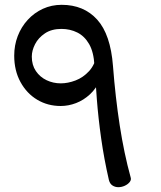

<svg xmlns="http://www.w3.org/2000/svg" viewBox="-20 -752 669 797"><path d="M432 -5Q412 -92 400 -177Q388 -262 382 -340Q376 -418 372 -481Q369 -536 350 -569Q331 -602 301 -617Q271 -632 235 -632Q194 -632 166.5 -613.5Q139 -595 125.5 -568.5Q112 -542 112 -517Q112 -482 129 -457Q146 -432 173.5 -419Q201 -406 232 -406Q262 -406 293.5 -418Q325 -430 349.5 -456.5Q374 -483 382 -526L412 -510Q412 -459 396 -422Q380 -385 353.5 -360.5Q327 -336 295.5 -324Q264 -312 232 -312Q178 -312 134.5 -338Q91 -364 65 -411.5Q39 -459 39 -521Q39 -564 53.5 -602Q68 -640 95 -669.5Q122 -699 158 -715.5Q194 -732 236 -732Q328 -732 383.5 -670.5Q439 -609 449 -478Q459 -348 477 -231.5Q495 -115 522 -17Q526 -6 518.5 3.5Q511 13 498 19Q485 25 471 25Q458 25 447 18Q436 11 432 -5Z"/></svg>

Font: Playpen Sans Arabic
Style: Regular
Weight: 400
Designer: Azza Alameddine, Laura Meseguer, Veronika Burian, José Scaglione
Foundry: TypeTogether
Version: Version 2.000